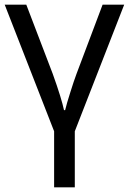

<svg xmlns="http://www.w3.org/2000/svg" viewBox="-20 -556 548 816"><path d="M297.9 2 507.8 -536.1H416L305.2 -242.2C297.4 -221.2 288.6 -195.3 278.8 -163.6C268.6 -131.8 261.2 -106.4 256.8 -87.9H252C245.6 -118.7 230 -170.4 204.1 -242.2L91.8 -536.1H0L210 2V240.2H297.9Z"/></svg>

Font: Noto Reveo Sans
Style: Regular
Weight: 400
Designer: Monotype Design team
Foundry: Monotype Imaging Inc.
Version: Version 1.04